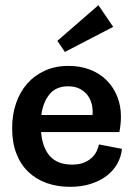

<svg xmlns="http://www.w3.org/2000/svg" viewBox="-20 -713 518 743"><path d="M231 -512 202 -555 361 -693 418 -609ZM452 -137Q449 -107 434.5 -80.5Q420 -54 394.5 -34Q369 -14 333 -2Q297 10 251 10Q202 10 161 -4.5Q120 -19 90 -47.5Q60 -76 43.5 -118.5Q27 -161 27 -217Q27 -269 42 -313Q57 -357 85 -389Q113 -421 153.5 -439.5Q194 -458 245 -458Q291 -458 328.5 -443.5Q366 -429 392.5 -402.5Q419 -376 433.5 -340Q448 -304 448 -262Q448 -233 442 -202H139Q144 -141 173.5 -108.5Q203 -76 259 -76Q285 -76 303 -83Q321 -90 333.5 -101Q346 -112 353 -126Q360 -140 363 -154ZM338 -268Q340 -288 335.5 -308Q331 -328 319.5 -343.5Q308 -359 289.5 -369Q271 -379 244 -379Q196 -379 171 -347.5Q146 -316 140 -268Z"/></svg>

Font: Zilla Slab SemiBold
Style: Regular
Weight: 600
Designer: Typotheque.com
Foundry: Typotheque type foundry
Version: Version 1.1; 2017